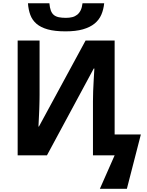

<svg xmlns="http://www.w3.org/2000/svg" viewBox="-20 -966 916 1194"><path d="M89.8 -713.9H226.1V-376Q226.1 -363.8 225.8 -348.6Q225.6 -333.5 225.1 -317.1Q224.6 -300.8 224.1 -284.4Q223.6 -268.1 222.7 -252.4Q220.7 -216.3 219.2 -179.2H222.2L512.2 -713.9H692.9V-129.9H856L769 208H601.1L692.9 0H558.1V-335.9Q558.1 -363.8 559.3 -398.7Q560.5 -433.6 562.5 -465.3Q564.5 -502.4 566.9 -540H563L272 0H89.8ZM627.9 -945.8Q624 -906.7 610.1 -874.5Q596.2 -842.3 568.1 -819.3Q540 -796.4 495.8 -783.7Q451.7 -771 387.2 -771Q320.8 -771 277.1 -783.2Q233.4 -795.4 207 -818.1Q180.7 -840.8 168.7 -873Q156.7 -905.3 153.8 -945.8H287.1Q289.6 -918 296.1 -900.4Q302.7 -882.8 314.9 -872.8Q327.1 -862.8 345.7 -858.9Q364.3 -855 390.1 -855Q411.6 -855 429.2 -859.4Q446.8 -863.8 460.2 -874.5Q473.6 -885.3 481.9 -902.6Q490.2 -919.9 493.2 -945.8Z"/></svg>

Font: Droid Sans
Style: Bold
Weight: 700
Foundry: Ascender Corporation
Version: Version 1.00 build 112